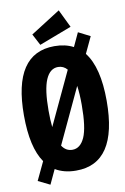

<svg xmlns="http://www.w3.org/2000/svg" viewBox="-95 -865 640 980"><g transform="rotate(-10 225.0 -374.5)"><path d="M85 60 24 30 69 -65Q13 -145 13 -312Q13 -633 227 -633Q283 -633 325 -611L358 -682L419 -651L379 -566Q442 -486 442 -312Q442 13 227 12Q165 12 120 -15ZM141 -314Q141 -265 145 -228L274 -503Q255 -525 227 -525Q185 -525 163 -474Q141 -423 141 -314ZM227 -96Q268 -96 290.5 -146Q313 -196 313 -314Q313 -371 307 -413L173 -127Q193 -96 227 -96ZM158 -652 127 -711 281 -809 326 -716Z"/></g></svg>

Font: Inconsolata SemiCondensed Black
Style: Regular
Weight: 900
Width: 4
Monospace: yes
Designer: Raph Levien, Cyreal, Brenton Simpson
Foundry: Raph Levien, Cyreal, Google
Version: Version 3.001; ttfautohint (v1.8.2.53-6de2)